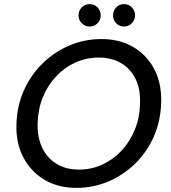

<svg xmlns="http://www.w3.org/2000/svg" viewBox="-20 -902 830 934"><path d="M351 12Q262 12 195.5 -28Q129 -68 93 -137.5Q57 -207 60 -297Q62 -384 95 -459.5Q128 -535 185 -591.5Q242 -648 316 -680Q390 -712 474 -712Q563 -712 629.5 -672.5Q696 -633 731.5 -563.5Q767 -494 764 -404Q762 -316 729.5 -240.5Q697 -165 640 -108.5Q583 -52 509 -20Q435 12 351 12ZM364 -77Q425 -77 478 -101.5Q531 -126 571.5 -169.5Q612 -213 636 -271.5Q660 -330 661 -399Q664 -468 639.5 -518Q615 -568 569 -595Q523 -622 460 -622Q400 -622 347 -598Q294 -574 253 -530.5Q212 -487 188.5 -429Q165 -371 163 -303Q161 -234 185.5 -183Q210 -132 256 -104.5Q302 -77 364 -77ZM416 -773Q393 -773 377.5 -789Q362 -805 362 -827Q362 -850 377.5 -866Q393 -882 416 -882Q439 -882 454.5 -866Q470 -850 470 -827Q470 -805 454.5 -789Q439 -773 416 -773ZM584 -773Q560 -773 545 -789Q530 -805 530 -827Q530 -850 545 -866Q560 -882 584 -882Q606 -882 621.5 -866Q637 -850 637 -827Q637 -805 621.5 -789Q606 -773 584 -773Z"/></svg>

Font: DM Sans 18pt Medium
Style: Italic
Weight: 500
Italic angle: -10°
Designer: Colophon Foundry, Jonny Pinhorn
Foundry: Colophon Foundry
Version: Version 4.004;gftools[0.9.30]